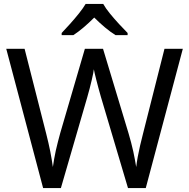

<svg xmlns="http://www.w3.org/2000/svg" viewBox="-20 -964 970 984"><path d="M917 -714 727 0H636L497 -468Q491 -489 485 -511Q479 -533 474 -553Q469 -573 465.5 -587.5Q462 -602 461 -609Q460 -602 457.5 -587.5Q455 -573 450 -553Q445 -533 439.5 -510.5Q434 -488 427 -465L292 0H201L12 -714H106L217 -278Q223 -255 228 -232.5Q233 -210 237.5 -188.5Q242 -167 245 -147Q248 -127 251 -108Q254 -128 257.5 -149Q261 -170 266 -192.5Q271 -215 277 -238Q283 -261 289 -283L415 -714H508L639 -280Q646 -257 652 -233.5Q658 -210 663 -188Q668 -166 671.5 -145.5Q675 -125 678 -108Q681 -133 686 -160.5Q691 -188 698 -218Q705 -248 713 -279L823 -714ZM509 -944Q521 -922 543.5 -894.5Q566 -867 590.5 -840.5Q615 -814 634 -795V-784H572Q546 -800 518 -823.5Q490 -847 463 -874Q436 -847 409 -824Q382 -801 356 -784H296V-795Q315 -815 338.5 -841Q362 -867 384 -894.5Q406 -922 419 -944Z"/></svg>

Font: Noto Sans Khmer
Style: Regular
Weight: 400
Designer: Danh Hong and the Monotype Design Team
Foundry: Monotype Imaging Inc.
Version: Version 2.003